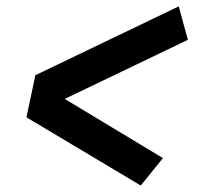

<svg xmlns="http://www.w3.org/2000/svg" viewBox="-20 -648 640 593"><path d="M532 -628.3 560.3 -525 61.7 -285.7 89.3 -415.7ZM483.3 -159.7 414.7 -75 61.7 -285.7 86 -399Z"/></svg>

Font: Epunda Sans Light
Style: Italic
Weight: 300
Italic angle: -12.0243°
Designer: Simon Atzbach
Foundry: typofactur
Version: Version 2.204